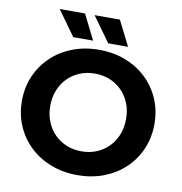

<svg xmlns="http://www.w3.org/2000/svg" viewBox="-96 -991 1036 1092"><g transform="rotate(10 422.0 -444.5)"><path d="M422.5 11.8Q339.9 11.8 269.6 -15.2Q199.4 -42.2 147.9 -91.1Q96.4 -140 67.9 -206Q39.3 -271.9 39.3 -350.2Q39.3 -428.5 67.9 -494.1Q96.5 -559.8 148 -608.9Q199.6 -658 269.6 -684.9Q339.5 -711.8 422.2 -711.8Q505.2 -711.8 574.8 -685Q644.4 -658.2 695.9 -609.3Q747.3 -560.4 775.9 -494.5Q804.5 -428.7 804.5 -350.1Q804.5 -271.6 775.9 -205.5Q747.3 -139.4 695.9 -90.6Q644.4 -41.8 574.8 -15Q505.2 11.8 422.5 11.8ZM422.2 -125.5Q469.1 -125.5 508.8 -141.8Q548.5 -158.1 578.1 -188.1Q607.7 -218.1 624.2 -259.2Q640.7 -300.3 640.7 -350.2Q640.7 -400.1 624.3 -440.9Q607.8 -481.8 578.2 -511.8Q548.6 -541.8 508.8 -558.1Q469.1 -574.5 422.2 -574.5Q375.3 -574.5 335.4 -558.1Q295.5 -541.8 265.8 -511.8Q236.1 -481.7 219.6 -440.8Q203 -399.8 203 -350.2Q203 -300.6 219.5 -259.4Q236 -218.3 265.7 -188.1Q295.4 -158 335.3 -141.7Q375.3 -125.5 422.2 -125.5ZM466 -757 361.8 -901.3H507.9L580.4 -757ZM264 -757 160.3 -901.3H306.5L378.4 -757Z"/></g></svg>

Font: Montserrat Thin
Style: Regular
Weight: 100
Designer: Julieta Ulanovsky
Foundry: Julieta Ulanovsky
Version: Version 9.000